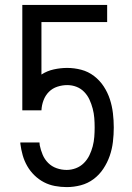

<svg xmlns="http://www.w3.org/2000/svg" viewBox="-20 -755 540 783"><path d="M252 8Q228 8 204 3.5Q180 -1 159 -12Q138 -23 120.5 -40Q103 -57 91 -78Q79 -99 72.5 -122Q66 -145 63 -169V-174H141L142 -163Q146 -143 154 -124Q162 -105 176.5 -90.5Q191 -76 211 -69Q231 -62 252 -62Q271 -62 289.5 -69Q308 -76 322 -90Q336 -104 344.5 -121.5Q353 -139 358 -158Q363 -177 364.5 -196.5Q366 -216 366 -235Q366 -235 366 -235Q366 -235 366 -235Q366 -255 364.5 -274Q363 -293 358 -312Q353 -331 345 -348.5Q337 -366 323.5 -380Q310 -394 292 -401Q274 -408 254 -408Q234 -408 214 -401.5Q194 -395 179.5 -380.5Q165 -366 157.5 -346Q150 -326 149 -305H71V-735H417V-665H149V-451Q172 -466 199.5 -472Q227 -478 254 -478Q283 -478 311.5 -470.5Q340 -463 363.5 -445Q387 -427 403 -402.5Q419 -378 428 -350.5Q437 -323 440.5 -293.5Q444 -264 444 -235Q444 -206 440.5 -176.5Q437 -147 427.5 -119.5Q418 -92 401.5 -67Q385 -42 361.5 -24.5Q338 -7 309.5 0.5Q281 8 252 8Z"/></svg>

Font: iosevka_custom_sans_ss08
Style: Regular
Weight: 400
Designer: Belleve Invis
Foundry: Belleve Invis
Version: Version 10.3.0; ttfautohint (v1.8.3)